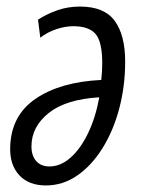

<svg xmlns="http://www.w3.org/2000/svg" viewBox="-20 -555 440 586"><path d="M120 11Q68 11 39 -20Q10 -51 11 -104Q13 -202 88.5 -253.5Q164 -305 289 -311Q292 -335 292 -362Q292 -428 271.5 -451.5Q251 -475 204 -475Q179 -475 152 -466Q125 -457 103 -440L96 -495Q122 -512 154.5 -523.5Q187 -535 224 -535Q298 -535 330 -491.5Q362 -448 362 -367Q362 -292 344 -224Q326 -156 293 -103Q260 -50 216 -19.5Q172 11 120 11ZM131 -47Q165 -47 195.5 -74Q226 -101 249 -149Q272 -197 283 -258Q181 -252 128.5 -210Q76 -168 76 -108Q76 -80 90.5 -63.5Q105 -47 131 -47Z"/></svg>

Font: Ubuntu Sans Condensed
Style: Italic
Weight: 400
Width: 3
Italic angle: -13.5°
Designer: Dalton Maag Ltd
Foundry: Dalton Maag Ltd
Version: Version 1.006; ttfautohint (v1.8.4.7-5d5b)